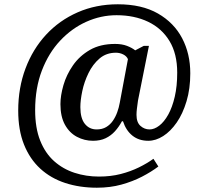

<svg xmlns="http://www.w3.org/2000/svg" viewBox="-20 -734 961 896"><path d="M432 142Q352 142 284.5 120Q217 98 168 53Q119 8 92 -59.5Q65 -127 65 -218Q65 -324 99 -414.5Q133 -505 195 -572Q257 -639 342.5 -676.5Q428 -714 530 -714Q642 -714 717 -671Q792 -628 830 -555.5Q868 -483 868 -392Q868 -320 850.5 -261.5Q833 -203 804.5 -162Q776 -121 741.5 -99Q707 -77 672 -77Q628 -77 598 -101Q568 -125 554 -168H549Q535 -142 516.5 -121.5Q498 -101 473 -89Q448 -77 414 -77Q374 -77 339 -95.5Q304 -114 283 -152Q262 -190 262 -248Q262 -288 276 -336.5Q290 -385 320.5 -429Q351 -473 399.5 -501Q448 -529 517 -529Q549 -529 572.5 -520Q596 -511 611 -499L651 -520H675L624 -265Q624 -265 622.5 -254Q621 -243 619 -227.5Q617 -212 617 -198Q617 -163 635.5 -146.5Q654 -130 678 -130Q700 -130 723 -147.5Q746 -165 765 -199Q784 -233 795.5 -282.5Q807 -332 807 -395Q807 -483 771 -542.5Q735 -602 671 -632.5Q607 -663 524 -663Q451 -663 383 -632.5Q315 -602 261 -544.5Q207 -487 175.5 -405Q144 -323 144 -220Q144 -137 167.5 -78Q191 -19 232.5 18Q274 55 328 72.5Q382 90 442 90Q497 90 543.5 78Q590 66 628.5 47Q667 28 696 7L719 43Q686 68 642.5 90.5Q599 113 546.5 127.5Q494 142 432 142ZM431 -130Q457 -130 475.5 -141Q494 -152 506.5 -170Q519 -188 527 -210Q535 -232 539 -255L577 -458Q571 -472 555 -480Q539 -488 521 -488Q476 -488 444.5 -461Q413 -434 393 -393Q373 -352 364 -309Q355 -266 355 -234Q355 -182 376 -156Q397 -130 431 -130Z"/></svg>

Font: Noto Serif Gujarati
Style: Regular
Weight: 400
Designer: Universal Thirst, Indian Type Foundry and the Monotype Design Team
Foundry: Monotype Imaging Inc.
Version: Version 2.102